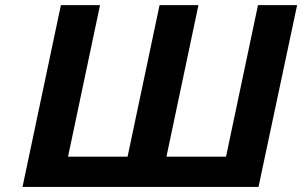

<svg xmlns="http://www.w3.org/2000/svg" viewBox="-20 -742 1199 762"><path d="M1005.9 0H69.3L221.7 -721.7H377L250 -120.1H486.3L613.3 -721.7H767.6L640.6 -120.1H877L1003.9 -721.7H1159.2Z"/></svg>

Font: FreeUniversal
Style: BoldItalic
Weight: 700
Italic angle: -11°
Version: Version 1.001 March 22, 2017